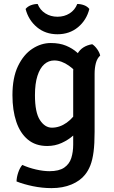

<svg xmlns="http://www.w3.org/2000/svg" viewBox="-20 -724 570 964"><path d="M483 -445Q467.5 -431 461.2 -406.5Q455 -382 455 -353.5V-62Q455 -2.5 449.8 38Q444.5 78.5 433.8 106Q423 133.5 407 153Q382.5 184 339 202.2Q295.5 220.5 238.5 220.5Q192 220.5 145 210.8Q98 201 63 187Q63.5 166 71.5 142.2Q79.5 118.5 92 104Q123.5 118.5 160.8 127Q198 135.5 228 135.5Q276.5 135.5 302.5 117.5Q328.5 99.5 338 69.2Q347.5 39 347.5 2V-367.5Q347.5 -417.5 369.8 -455.5Q392 -493.5 443 -502Q456 -494 468 -477Q480 -460 483 -445ZM42.5 -246Q42.5 -334.5 70.5 -392.5Q98.5 -450.5 142.5 -479.2Q186.5 -508 235 -508Q279.5 -508 311.8 -494.5Q344 -481 367 -460.5Q390 -440 406.5 -418.5L390.5 -324.5Q364 -367.5 326.2 -394Q288.5 -420.5 252.5 -420.5Q224 -420.5 202.2 -401.2Q180.5 -382 168 -343.2Q155.5 -304.5 155.5 -246Q155.5 -159.5 180.5 -121.2Q205.5 -83 240.5 -83Q279.5 -83 315 -108.2Q350.5 -133.5 371 -174L387.5 -90Q373.5 -66.5 348.2 -44Q323 -21.5 289.5 -6.2Q256 9 217 9Q158.5 9 119.8 -23.2Q81 -55.5 61.8 -112.8Q42.5 -170 42.5 -246ZM428.5 -679Q414.5 -623 371.8 -587.5Q329 -552 268.5 -552Q208 -552 165.5 -587.5Q123 -623 108.5 -679Q118.5 -691.5 135.2 -697.8Q152 -704 169 -704Q181 -673.5 207.8 -656.8Q234.5 -640 268.5 -640Q303 -640 329.5 -656.8Q356 -673.5 368 -704Q385.5 -704 402.2 -697.8Q419 -691.5 428.5 -679Z"/></svg>

Font: Signika Negative Medium
Style: Regular
Weight: 500
Designer: Anna Giedry
Foundry: Anna Giedry
Version: Version 2.001